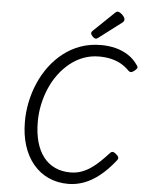

<svg xmlns="http://www.w3.org/2000/svg" viewBox="-76 -1328 1063 1406"><g transform="rotate(5 455.5 -625.0)"><path d="M480 19Q399 19 333.5 -11Q268 -41 221 -97.5Q174 -154 149 -232.5Q124 -311 124 -409Q124 -481 139 -553.5Q154 -626 183.5 -694Q213 -762 256.5 -820Q300 -878 356.5 -922Q413 -966 482 -990.5Q551 -1015 632 -1015Q689 -1015 739.5 -1002Q790 -989 832.5 -961.5Q875 -934 905 -889Q914 -878 909.5 -869Q905 -860 892 -850Q879 -839 868.5 -837Q858 -835 846 -846Q819 -874 786 -892.5Q753 -911 713 -920.5Q673 -930 624 -930Q564 -930 510.5 -910Q457 -890 412 -854Q367 -818 331 -770Q295 -722 270 -664.5Q245 -607 231.5 -544Q218 -481 218 -416Q218 -332 236.5 -266.5Q255 -201 290 -156.5Q325 -112 375 -89Q425 -66 488 -66Q530 -66 567 -79Q604 -92 637.5 -115Q671 -138 702.5 -168.5Q734 -199 766 -234Q777 -245 788.5 -242Q800 -239 812 -227Q826 -215 828 -205Q830 -195 820 -183Q764 -112 707 -67Q650 -22 593 -1.5Q536 19 480 19ZM589 -1058Q578 -1058 564.5 -1071.5Q551 -1085 551 -1095Q551 -1099 552.5 -1103Q554 -1107 560 -1113L711 -1258Q716 -1263 720.5 -1266Q725 -1269 731 -1269Q741 -1269 753.5 -1260Q766 -1251 775.5 -1239Q785 -1227 785 -1216Q785 -1209 782.5 -1204Q780 -1199 770 -1191L608 -1068Q602 -1064 597.5 -1061Q593 -1058 589 -1058Z"/></g></svg>

Font: Playwrite ZA
Style: Regular
Weight: 400
Designer: Veronika Burian, José Scaglione
Foundry: TypeTogether
Version: Version 1.002